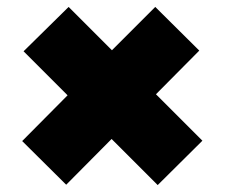

<svg xmlns="http://www.w3.org/2000/svg" viewBox="-20 -626 649 554"><path d="M435 -92 302 -225 171 -93 44 -219 175 -351 48 -478 178 -606 303 -481 428 -606 555 -480 430 -354 564 -220Z"/></svg>

Font: DVN-Poppins ExtBd
Style: Regular
Weight: 800
Designer: Ninad Kale (Devanagari), Jonny Pinhorn (Latin)
Foundry: Indian Type Foundry
Version: 4.004